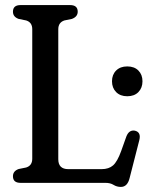

<svg xmlns="http://www.w3.org/2000/svg" viewBox="-20 -720 581 756"><path d="M263 -645.5 233.5 -639.5Q209.5 -631.5 209.5 -605V-93Q209.5 -54 249 -54H380Q408.5 -54 425.2 -68.8Q442 -83.5 457 -125L477.5 -182.5Q488 -209.5 511 -205.5Q536.5 -199.5 528.5 -168L490.5 -19.5Q482 16 456 16Q440 16 427.2 8Q414.5 0 395 0H61Q31 0 31 -26Q31 -46.5 53.5 -54.5L83 -60.5Q107 -68 107 -95V-605Q107 -632 83 -639.5L53.5 -645.5Q31 -653.5 31 -674Q31 -700 61 -700H256Q286 -700 286 -674Q286 -654 263 -645.5ZM481 -341Q453.5 -341 437.2 -357.5Q421 -374 421 -400Q421 -426 437.2 -442.2Q453.5 -458.5 481 -458.5Q509 -458.5 525 -442.2Q541 -426 541 -400Q541 -374 525 -357.5Q509 -341 481 -341Z"/></svg>

Font: Fraunces 144pt SuperSoft
Style: Regular
Weight: 400
Version: Version 1.000;[b76b70a41]